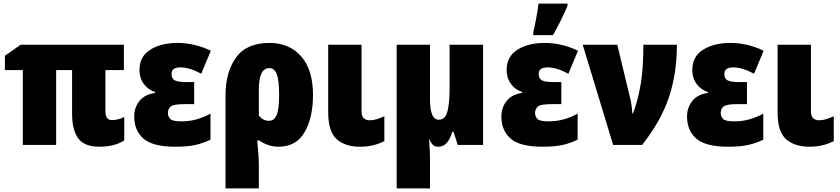

<svg xmlns="http://www.w3.org/2000/svg" viewBox="-20 -800 4640 1060"><path d="M597 -137Q562 -137 562 -186V-413H664V-553H94L7 -492V-413H106V0H290V-413H378V-173Q378 -82 412 -36Q446 10 528 10Q613 10 666 -25V-154Q632 -137 597 -137Z M1052 -347H1008Q962 -347 944.5 -356.5Q927 -366 927 -392Q927 -428 976 -428Q1026 -428 1091 -393L1144 -520Q1054 -563 960 -563Q869 -563 809.5 -525.5Q750 -488 750 -413Q750 -369 774 -336.5Q798 -304 836 -292V-287Q779 -279 750 -242.5Q721 -206 721 -157Q721 -79 772.5 -34.5Q824 10 948 10Q1015 10 1058 0.5Q1101 -9 1142 -29V-173Q1109 -154 1068.5 -142Q1028 -130 981 -130Q932 -130 919.5 -144Q907 -158 907 -176Q907 -199 922.5 -212Q938 -225 996 -225H1052Z M1467 -424Q1495 -424 1508 -391Q1521 -358 1521 -276Q1521 -195 1507 -164Q1493 -133 1465 -133Q1431 -133 1409 -163V-306Q1409 -424 1467 -424ZM1708 -276Q1708 -415 1642.5 -489Q1577 -563 1468 -563Q1341 -563 1283 -482.5Q1225 -402 1225 -273V240H1409V107Q1409 72 1405 33Q1401 -6 1400 -25H1411Q1431 -10 1459 0Q1487 10 1518 10Q1615 10 1661.5 -70Q1708 -150 1708 -276Z M1976 -553H1792V-179Q1792 -72 1839.5 -31Q1887 10 1967 10Q2009 10 2042 1.5Q2075 -7 2102 -21V-158Q2076 -147 2058.5 -141.5Q2041 -136 2019 -136Q2002 -136 1989 -147Q1976 -158 1976 -185Z M2647 -553H2462V-307Q2462 -233 2450.5 -186Q2439 -139 2402 -139Q2354 -139 2354 -251V-553H2170V240H2354V84Q2354 54 2352.5 22.5Q2351 -9 2349 -31H2350Q2360 -10 2370 0Q2380 10 2401 10Q2453 10 2477 -72H2484L2507 0H2647Z M3079 -347H3035Q2989 -347 2971.5 -356.5Q2954 -366 2954 -392Q2954 -428 3003 -428Q3053 -428 3118 -393L3171 -520Q3081 -563 2987 -563Q2896 -563 2836.5 -525.5Q2777 -488 2777 -413Q2777 -369 2801 -336.5Q2825 -304 2863 -292V-287Q2806 -279 2777 -242.5Q2748 -206 2748 -157Q2748 -79 2799.5 -34.5Q2851 10 2975 10Q3042 10 3085 0.5Q3128 -9 3169 -29V-173Q3136 -154 3095.5 -142Q3055 -130 3008 -130Q2959 -130 2946.5 -144Q2934 -158 2934 -176Q2934 -199 2949.5 -212Q2965 -225 3023 -225H3079ZM2924 -606H3033Q3078 -686 3113 -767V-780H2953Q2950 -752 2940.5 -700Q2931 -648 2924 -622Z M3197 -553 3365 0H3525Q3628 -130 3672.5 -261.5Q3717 -393 3717 -553H3532Q3532 -427 3518 -340Q3504 -253 3475 -174H3471Q3470 -191 3468 -208.5Q3466 -226 3463 -241L3388 -553Z M4104 -347H4060Q4014 -347 3996.5 -356.5Q3979 -366 3979 -392Q3979 -428 4028 -428Q4078 -428 4143 -393L4196 -520Q4106 -563 4012 -563Q3921 -563 3861.5 -525.5Q3802 -488 3802 -413Q3802 -369 3826 -336.5Q3850 -304 3888 -292V-287Q3831 -279 3802 -242.5Q3773 -206 3773 -157Q3773 -79 3824.5 -34.5Q3876 10 4000 10Q4067 10 4110 0.5Q4153 -9 4194 -29V-173Q4161 -154 4120.5 -142Q4080 -130 4033 -130Q3984 -130 3971.5 -144Q3959 -158 3959 -176Q3959 -199 3974.5 -212Q3990 -225 4048 -225H4104Z M4457 -553H4273V-179Q4273 -72 4320.5 -31Q4368 10 4448 10Q4490 10 4523 1.5Q4556 -7 4583 -21V-158Q4557 -147 4539.5 -141.5Q4522 -136 4500 -136Q4483 -136 4470 -147Q4457 -158 4457 -185Z"/></svg>

Font: Noto Sans Display SemiCondensed Black
Style: Regular
Weight: 900
Width: 4
Designer: Monotype Design Team
Foundry: Monotype Imaging Inc.
Version: Version 1.900